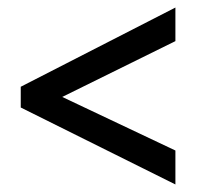

<svg xmlns="http://www.w3.org/2000/svg" viewBox="-20 -612 521 509"><path d="M445 -123 35 -327V-382L445 -592V-503L145 -355L445 -213Z"/></svg>

Font: Noto Sans Myanmar Condensed Medium
Style: Regular
Weight: 500
Width: 3
Designer: Monotype Design Team
Foundry: Monotype Imaging Inc.
Version: Version 2.107; ttfautohint (v1.8.4.7-5d5b)